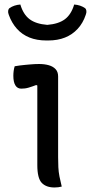

<svg xmlns="http://www.w3.org/2000/svg" viewBox="-20 -825 402 849"><path d="M145 -95Q145 -125 145 -160Q145 -195 145 -232Q145 -269 145 -306Q145 -343 145 -379Q145 -415 145 -447L140 -449Q132 -446 123.5 -443Q115 -440 106.5 -437.5Q98 -435 90 -434Q82 -433 74 -433Q57 -433 48 -447.5Q39 -462 39 -490Q39 -501 40.5 -512Q42 -523 45 -532Q56 -534 67.5 -535.5Q79 -537 90 -538Q101 -539 112 -540Q123 -541 133 -541.5Q143 -542 153 -542Q177 -542 196 -536.5Q215 -531 226 -519Q237 -507 237 -487Q237 -445 237 -399.5Q237 -354 237 -307.5Q237 -261 237 -216Q237 -171 237 -130Q237 -106 238 -85.5Q239 -65 243 -44.5Q247 -24 253 0Q245 2 237.5 3Q230 4 221 4Q184 4 164.5 -16.5Q145 -37 145 -95ZM189 -715Q239 -719 267 -740Q295 -761 308 -805Q322 -804 334 -800Q346 -796 356 -789Q361 -785 362 -777Q363 -769 359 -759Q347 -723 323.5 -697.5Q300 -672 267.5 -659Q235 -646 193 -646H185Q143 -646 110.5 -659Q78 -672 55 -697.5Q32 -723 19 -759Q15 -769 16 -777Q17 -785 22 -789Q32 -796 44 -800Q56 -804 70 -805Q83 -761 111 -740Q139 -719 189 -715Z"/></svg>

Font: Recursive Casual
Style: Regular
Weight: 400
Version: Version 1.047